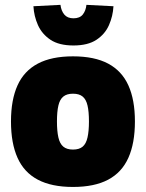

<svg xmlns="http://www.w3.org/2000/svg" viewBox="-20 -743 590 776"><path d="M274.9 12.6Q188.4 12.6 132.9 -16.8Q77.3 -46.1 50.9 -105.1Q24.4 -164 24.4 -252.1Q24.4 -339.6 50.9 -398.1Q77.3 -456.5 132.9 -485.9Q188.4 -515.3 274.9 -515.3Q361.9 -515.3 417.1 -485.9Q472.4 -456.5 498.8 -398.1Q525.3 -339.6 525.3 -252.1Q525.3 -164 498.8 -105.1Q472.4 -46.1 417.1 -16.8Q361.9 12.6 274.9 12.6ZM274.9 -138.5Q300.2 -138.5 314.1 -150.3Q328 -162 333.7 -187.5Q339.5 -213 339.5 -252.1Q339.5 -292.3 333.7 -316.7Q328 -341.2 314.1 -352.7Q300.2 -364.3 274.9 -364.3Q250 -364.3 235.9 -352.7Q221.7 -341.2 216 -316.5Q210.2 -291.7 210.2 -252.1Q210.2 -213 216 -187.5Q221.7 -162 235.9 -150.3Q250 -138.5 274.9 -138.5ZM276.9 -559.2Q218.6 -559.2 184.1 -582.2Q149.6 -605.3 133.4 -641.6Q117.3 -677.8 115.1 -717.8L224.4 -723.4Q227.3 -699.4 239.9 -684.2Q252.6 -669 276.9 -669Q302.5 -669 314.7 -684.4Q326.9 -699.9 329.3 -723.4L438.6 -717.8Q436.4 -677.8 420.5 -641.6Q404.6 -605.3 369.9 -582.2Q335.1 -559.2 276.9 -559.2Z"/></svg>

Font: TitilliumWeb ExtraLight
Style: Regular
Weight: 400
Designer: Mohamed Gaber, Accademia di Belle Arti di Urbino and others
Foundry: Kief Type Foundry, Accademia di Belle Arti di Urbino and others
Version: Version 3.000; ttfautohint (v1.8.2)